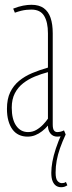

<svg xmlns="http://www.w3.org/2000/svg" viewBox="-20 -560 301 801"><path d="M9 -106Q9 -147 22.5 -175Q36 -203 59.5 -222.5Q83 -242 114 -255Q145 -268 180 -278V-421Q180 -468 164 -494Q148 -520 111 -520Q102 -520 91 -519Q80 -518 68 -515Q56 -512 42 -507L35 -524Q58 -533 76.5 -536.5Q95 -540 111 -540Q143 -540 162.5 -526Q182 -512 191 -485.5Q200 -459 200 -421V-41Q200 -23 205 -16Q210 -9 219 -9Q225 -9 232 -10.5Q239 -12 247 -16L254 1Q244 6 235.5 8Q227 10 219 10Q201 10 190.5 -3Q180 -16 180 -36Q169 -23 155.5 -12.5Q142 -2 127 4Q112 10 95 10Q75 10 59 2.5Q43 -5 32 -20Q21 -35 15 -56.5Q9 -78 9 -106ZM29 -111Q29 -62 47.5 -35.5Q66 -9 97 -9Q116 -9 131.5 -18Q147 -27 159.5 -40Q172 -53 180 -65V-259Q153 -252 126 -241Q99 -230 77 -213Q55 -196 42 -171Q29 -146 29 -111ZM235 221Q223 221 214 215Q205 209 199.5 196Q194 183 194 161Q194 140 198.5 115Q203 90 213 59.5Q223 29 239 -6L254 1Q240 31 230.5 58Q221 85 216.5 110Q212 135 212 160Q212 186 220 195Q228 204 238 204Q243 204 247 203Q251 202 255 199L261 213Q255 217 249 219Q243 221 235 221Z"/></svg>

Font: Georama ExtraCondensed Thin
Style: Regular
Weight: 100
Width: 2
Designer: Jean-Baptiste Levee
Foundry: Production Type
Version: Version 1.001